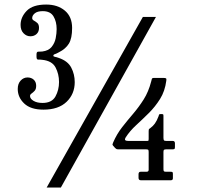

<svg xmlns="http://www.w3.org/2000/svg" viewBox="-20 -783 882 844"><path d="M58 -392Q58 -415 70.8 -428.8Q83.5 -442.5 101 -442.5Q117.5 -442.5 128.2 -432.8Q139 -423 139 -406Q139 -391 132.2 -383.8Q125.5 -376.5 118.8 -372Q112 -367.5 112 -361Q112 -349 127.2 -339.8Q142.5 -330.5 167 -330.5Q208 -330.5 223.8 -359Q239.5 -387.5 239.5 -422.5Q239.5 -457.5 224.2 -486.5Q209 -515.5 166 -520Q155.5 -521.5 148 -521Q140.5 -520.5 140.5 -533.5V-543.5Q140.5 -556 148 -555.8Q155.5 -555.5 165.5 -556.5Q193.5 -560 207 -576.8Q220.5 -593.5 224.8 -615Q229 -636.5 229 -655Q229 -688 215.2 -711Q201.5 -734 168 -734Q144.5 -734 133 -724.5Q121.5 -715 121.5 -703.5Q121.5 -696.5 129 -692.5Q136.5 -688.5 144 -682Q151.5 -675.5 151.5 -660.5Q151.5 -643.5 140.8 -633.5Q130 -623.5 113.5 -623.5Q96.5 -623.5 83.5 -636.8Q70.5 -650 70.5 -673.5Q70.5 -707.5 97.2 -735.2Q124 -763 183 -763Q233.5 -763 265.2 -736.2Q297 -709.5 297 -660Q297 -614.5 282.8 -591.2Q268.5 -568 239.5 -553.5Q227 -546.5 220.8 -544.8Q214.5 -543 214.5 -538Q214.5 -534.5 221.5 -533.2Q228.5 -532 238 -528.5Q278 -515 293.2 -485.8Q308.5 -456.5 308.5 -422Q308.5 -370 272.8 -335.5Q237 -301 171 -301Q115 -301 86.5 -328Q58 -355 58 -392ZM608 -708.5H665.5L247.5 41.5H185ZM740 -19V1Q740 9.5 730 9.5H600Q589 9.5 589 -1V-17.5Q589 -28 598.5 -28H624Q633.5 -28 633.5 -36.5V-114.5Q633.5 -122 631.8 -124.2Q630 -126.5 622.5 -126.5H502Q494.5 -126.5 492 -127.8Q489.5 -129 486 -132.5L478 -141.5Q474 -146 474.5 -148.5Q475 -151 477.5 -157Q493.5 -194 517 -224Q540.5 -254 565.5 -283.2Q590.5 -312.5 611.8 -346.2Q633 -380 644.5 -424.5Q646.5 -431.5 647.5 -436Q648.5 -440.5 658 -440.5H697.5Q707 -440.5 709.8 -438.5Q712.5 -436.5 711 -428Q705 -382 683.5 -347.8Q662 -313.5 634 -285.8Q606 -258 578.5 -232.8Q551 -207.5 532.5 -179Q528 -172 530 -167.8Q532 -163.5 545.5 -163.5H627Q632 -163.5 632.8 -165.2Q633.5 -167 633.5 -172V-206Q633.5 -214 635.2 -215.8Q637 -217.5 641.5 -220.5Q652.5 -228.5 661 -240.2Q669.5 -252 677 -272Q678 -276 679 -278.8Q680 -281.5 686 -281.5H690.5Q696.5 -281.5 697.5 -279.8Q698.5 -278 698.5 -272.5V-177.5Q698.5 -169 700.8 -166.2Q703 -163.5 711.5 -163.5H739.5Q749 -163.5 749 -153V-136.5Q749 -130 746.8 -128.2Q744.5 -126.5 737.5 -126.5H710Q702.5 -126.5 700.5 -124Q698.5 -121.5 698.5 -114.5V-39.5Q698.5 -32 700.8 -30Q703 -28 710.5 -28H729Q735 -28 737.5 -26.8Q740 -25.5 740 -19Z"/></svg>

Font: Besley* Narrow Medium
Style: Regular
Weight: 500
Width: 4
Designer: Owen Earl
Foundry: indestructible type*
Version: Version 3.000; ttfautohint (v1.8.3)